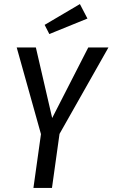

<svg xmlns="http://www.w3.org/2000/svg" viewBox="-20 -922 552 942"><path d="M272 -265 235 0H144L181 -264L62 -689H156L236 -343L413 -689H512ZM409 -831 222 -755 199 -800 372 -902Z"/></svg>

Font: Fira Sans Compressed
Style: Italic
Weight: 400
Width: 1
Italic angle: -8°
Designer: bBox Type GmbH & Carrois Corporate GbR & Edenspiekermann AG
Foundry: bBox Type GmbH & Carrois Corporate GbR & Edenspiekermann AG
Version: Version 4.301